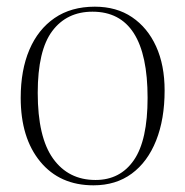

<svg xmlns="http://www.w3.org/2000/svg" viewBox="-20 -541 555 575"><path d="M260 14Q159 14 100.5 -57Q42 -128 42 -248Q42 -331 68 -392Q94 -453 143.5 -487Q193 -521 264 -521Q329 -521 375.5 -489.5Q422 -458 447.5 -402Q473 -346 473 -270Q473 -184 447.5 -120Q422 -56 374.5 -21Q327 14 260 14ZM266 -2Q340 -2 381 -61.5Q422 -121 422 -248Q422 -506 257 -506Q180 -506 136.5 -448Q93 -390 93 -263Q93 -130 139 -66Q185 -2 266 -2Z"/></svg>

Font: Literata 72pt ExtraLight
Style: Regular
Weight: 200
Designer: Latin by Veronika Burian and Jose Scaglione. Greek by Irene Vlachou. Cyrillic by Vera Evstafieva.
Foundry: TypeTogether
Version: Version 3.002